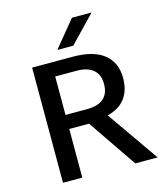

<svg xmlns="http://www.w3.org/2000/svg" viewBox="-129 -995 953 1095"><g transform="rotate(-15 348.0 -448.0)"><path d="M106 0ZM337 -287H220V0H106V-680H345Q468 -680 530 -630Q592 -580 592 -489Q592 -416 557 -369.5Q522 -323 452 -305L665 0H533ZM220 -370H345Q478 -370 478 -484Q478 -539 444.5 -568Q411 -597 345 -597H220ZM399 -896H515L365 -740H271Z"/></g></svg>

Font: Martel Sans SemiBold
Style: Regular
Weight: 600
Designer: Dan Reynolds and Mathieu Réguer
Foundry: Dan Reynolds and Mathieu Réguer
Version: Version 1.002; ttfautohint (v1.1) -l 5 -r 5 -G 72 -x 0 -D la